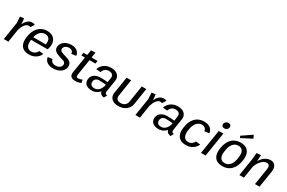

<svg xmlns="http://www.w3.org/2000/svg" viewBox="144 -2088 5145 3438"><g transform="rotate(30 2716.5 -369.0)"><path d="M86.7 -493.3 95 -362.5 37.5 0H131.7L173.3 -265C196.7 -348.3 244.2 -430.8 306.7 -430.8C322.5 -430.8 333.3 -426.7 343.3 -420.8L391.7 -499.2C375.8 -506.7 357.5 -511.7 334.2 -511.7C256.7 -511.7 208.3 -452.5 177.5 -387.5L167.5 -502.5Z M375 -238.3C371.7 -218.3 370 -197.5 370 -177.5C370 -79.2 413.3 15.8 561.7 15.8C693.3 15.8 766.7 -69.2 784.2 -123.3L695 -131.7C683.3 -95.8 639.2 -50.8 572.5 -50.8C500 -50.8 463.3 -100.8 463.3 -184.2C463.3 -199.2 464.2 -215 466.7 -232.5H809.2C816.7 -255 823.3 -277.5 826.7 -300C829.2 -313.3 830 -325.8 830 -339.2C830 -434.2 772.5 -515.8 645.8 -515.8C470 -515.8 397.5 -376.7 379.2 -261.7ZM477.5 -292.5C500.8 -390 555.8 -449.2 635 -449.2C698.3 -449.2 741.7 -413.3 741.7 -338.3C741.7 -326.7 740.8 -314.2 738.3 -300.8C738.3 -298.3 737.5 -295 737.5 -292.5Z M880.8 -115.8C882.5 -61.7 929.2 15.8 1060 15.8C1184.2 15.8 1270 -49.2 1283.3 -133.3C1285 -142.5 1285 -150.8 1285 -159.2C1285 -227.5 1237.5 -256.7 1190.8 -271.7C1161.7 -280.8 1110 -296.7 1075.8 -308.3C1052.5 -316.7 1024.2 -332.5 1024.2 -364.2C1024.2 -366.7 1024.2 -370 1025 -373.3C1032.5 -420 1074.2 -449.2 1133.3 -449.2C1192.5 -449.2 1216.7 -411.7 1216.7 -375L1310.8 -387.5C1310 -440 1265.8 -515.8 1144.2 -515.8C1030.8 -515.8 947.5 -453.3 934.2 -370C933.3 -362.5 932.5 -355.8 932.5 -349.2C932.5 -285.8 983.3 -255.8 1024.2 -240C1058.3 -226.7 1108.3 -211.7 1144.2 -200.8C1165 -194.2 1194.2 -178.3 1194.2 -142.5C1194.2 -138.3 1194.2 -134.2 1193.3 -130C1185.8 -82.5 1142.5 -50.8 1074.2 -50.8C1005 -50.8 974.2 -90.8 974.2 -127.5Z M1386.7 -440H1461.7L1408.3 -106.7C1406.7 -96.7 1405.8 -87.5 1405.8 -79.2C1405.8 -14.2 1450.8 11.7 1518.3 11.7C1568.3 11.7 1609.2 -1.7 1635.8 -15L1623.3 -76.7C1609.2 -68.3 1575 -55.8 1540.8 -55.8C1515.8 -55.8 1502.5 -64.2 1502.5 -94.2C1502.5 -101.7 1503.3 -110 1505 -120L1555.8 -440H1678.3L1687.5 -500H1563.3L1580.8 -612.5L1490.8 -605L1474.2 -500H1395.8Z M1701.7 -144.2C1700 -134.2 1699.2 -125 1699.2 -115.8C1699.2 -36.7 1758.3 11.7 1859.2 11.7C1933.3 11.7 1985 -21.7 2020.8 -62.5C2029.2 -7.5 2079.2 7.5 2112.5 11.7L2145.8 -50C2112.5 -54.2 2100 -65.8 2100 -94.2C2100 -101.7 2100.8 -110 2102.5 -119.2L2138.3 -349.2C2140 -358.3 2140.8 -367.5 2140.8 -375.8C2140.8 -458.3 2075.8 -515.8 1965 -515.8C1839.2 -515.8 1764.2 -438.3 1740.8 -360.8L1833.3 -353.3C1851.7 -414.2 1896.7 -447.5 1954.2 -447.5C2008.3 -447.5 2048.3 -425 2048.3 -370C2048.3 -363.3 2047.5 -356.7 2046.7 -349.2L2033.3 -260.8C1993.3 -265 1940 -269.2 1885.8 -269.2C1774.2 -269.2 1711.7 -207.5 1701.7 -144.2ZM2029.2 -204.2 2024.2 -175C2004.2 -112.5 1961.7 -45.8 1880 -45.8C1832.5 -45.8 1791.7 -67.5 1791.7 -122.5C1791.7 -128.3 1792.5 -135.8 1793.3 -142.5C1800.8 -190 1842.5 -214.2 1882.5 -214.2C1940.8 -214.2 1993.3 -209.2 2029.2 -204.2Z M2233.3 -155.8C2231.7 -146.7 2230.8 -137.5 2230.8 -129.2C2230.8 -45.8 2295.8 15.8 2410 15.8C2535.8 15.8 2626.7 -60 2641.7 -155.8L2695.8 -500H2601.7L2547.5 -155.8C2535.8 -84.2 2483.3 -52.5 2420.8 -52.5C2365 -52.5 2325.8 -77.5 2325.8 -133.3C2325.8 -140 2325.8 -147.5 2327.5 -155.8L2381.7 -500H2287.5Z M2807.5 -493.3 2815.8 -362.5 2758.3 0H2852.5L2894.2 -265C2917.5 -348.3 2965 -430.8 3027.5 -430.8C3043.3 -430.8 3054.2 -426.7 3064.2 -420.8L3112.5 -499.2C3096.7 -506.7 3078.3 -511.7 3055 -511.7C2977.5 -511.7 2929.2 -452.5 2898.3 -387.5L2888.3 -502.5Z M3080.8 -144.2C3079.2 -134.2 3078.3 -125 3078.3 -115.8C3078.3 -36.7 3137.5 11.7 3238.3 11.7C3312.5 11.7 3364.2 -21.7 3400 -62.5C3408.3 -7.5 3458.3 7.5 3491.7 11.7L3525 -50C3491.7 -54.2 3479.2 -65.8 3479.2 -94.2C3479.2 -101.7 3480 -110 3481.7 -119.2L3517.5 -349.2C3519.2 -358.3 3520 -367.5 3520 -375.8C3520 -458.3 3455 -515.8 3344.2 -515.8C3218.3 -515.8 3143.3 -438.3 3120 -360.8L3212.5 -353.3C3230.8 -414.2 3275.8 -447.5 3333.3 -447.5C3387.5 -447.5 3427.5 -425 3427.5 -370C3427.5 -363.3 3426.7 -356.7 3425.8 -349.2L3412.5 -260.8C3372.5 -265 3319.2 -269.2 3265 -269.2C3153.3 -269.2 3090.8 -207.5 3080.8 -144.2ZM3408.3 -204.2 3403.3 -175C3383.3 -112.5 3340.8 -45.8 3259.2 -45.8C3211.7 -45.8 3170.8 -67.5 3170.8 -122.5C3170.8 -128.3 3171.7 -135.8 3172.5 -142.5C3180 -190 3221.7 -214.2 3261.7 -214.2C3320 -214.2 3372.5 -209.2 3408.3 -204.2Z M3616.7 -239.2C3613.3 -220 3611.7 -199.2 3611.7 -179.2C3611.7 -80.8 3655.8 15.8 3806.7 15.8C3940 15.8 4010 -70.8 4027.5 -123.3L3934.2 -131.7C3921.7 -96.7 3879.2 -53.3 3817.5 -53.3C3747.5 -53.3 3709.2 -101.7 3709.2 -185.8C3709.2 -202.5 3710 -220 3713.3 -239.2L3717.5 -260.8C3735.8 -377.5 3795.8 -446.7 3880 -446.7C3941.7 -446.7 3970.8 -403.3 3971.7 -368.3L4068.3 -376.7C4067.5 -429.2 4024.2 -515.8 3890.8 -515.8C3709.2 -515.8 3639.2 -375.8 3620.8 -260.8Z M4115 0H4210L4289.2 -500H4194.2ZM4275 -711.7C4237.5 -711.7 4205 -688.3 4199.2 -650C4198.3 -646.7 4198.3 -642.5 4198.3 -639.2C4198.3 -607.5 4221.7 -588.3 4255.8 -588.3C4293.3 -588.3 4326.7 -611.7 4332.5 -650C4333.3 -653.3 4333.3 -657.5 4333.3 -660.8C4333.3 -692.5 4309.2 -711.7 4275 -711.7Z M4800.8 -690 4770 -754.2 4568.3 -616.7 4588.3 -579.2ZM4370.8 -238.3C4367.5 -219.2 4365.8 -198.3 4365.8 -178.3C4365.8 -80 4410 15.8 4560 15.8C4740.8 15.8 4810.8 -123.3 4829.2 -238.3L4833.3 -261.7C4836.7 -280.8 4838.3 -301.7 4838.3 -321.7C4838.3 -420 4794.2 -515.8 4644.2 -515.8C4463.3 -515.8 4393.3 -376.7 4375 -261.7ZM4570.8 -52.5C4498.3 -52.5 4460 -100 4460 -183.3C4460 -200 4461.7 -219.2 4465 -238.3L4469.2 -261.7C4487.5 -378.3 4545.8 -447.5 4633.3 -447.5C4705.8 -447.5 4744.2 -400 4744.2 -316.7C4744.2 -300 4742.5 -280.8 4739.2 -261.7L4735 -238.3C4716.7 -121.7 4658.3 -52.5 4570.8 -52.5Z M4908.3 0H5002.5L5041.7 -249.2C5069.2 -340 5147.5 -436.7 5225.8 -436.7C5259.2 -436.7 5287.5 -419.2 5287.5 -369.2C5287.5 -361.7 5286.7 -352.5 5285 -343.3L5230.8 0H5325L5380 -346.7C5381.7 -358.3 5382.5 -370.8 5382.5 -382.5C5382.5 -454.2 5346.7 -511.7 5262.5 -511.7C5170.8 -511.7 5103.3 -447.5 5059.2 -377.5L5065.8 -502.5L4978.3 -495L4964.2 -350Z"/></g></svg>

Font: Boon Medium
Style: Italic
Weight: 500
Italic angle: -9°
Designer: Sungsit Sawaiwan
Foundry: FontUni
Version: Version 3.0